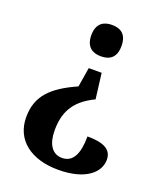

<svg xmlns="http://www.w3.org/2000/svg" viewBox="-136 -628 768 909"><g transform="rotate(20 248.0 -174.0)"><path d="M271 -540C230 -540 195 -521 195 -461C195 -401 230 -382 271 -382C314 -382 347 -401 347 -461C347 -521 314 -540 271 -540ZM318 -182 302 -310H237L221 -212C98 -157 38 -98 38 9C38 124 128 192 265 192C402 192 466 133 466 69C466 15 420 -4 342 -4C342 83 318 133 263 133C212 133 186 89 186 22C186 -61 212 -132 318 -182Z"/></g></svg>

Font: Noto Serif Georgian SemiCondensed Bold
Style: Regular
Weight: 700
Width: 4
Designer: Monotype Design Team, Akaki Razmadze
Foundry: Google LLC
Version: Version 2.003